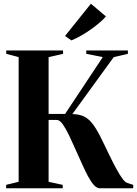

<svg xmlns="http://www.w3.org/2000/svg" viewBox="-20 -1015 740 1035"><path d="M13 0V-18.5L80.5 -35V-707L13.5 -725V-743H320V-725L242 -707V-401H331L534 -707L445 -725V-743H669.5V-725L593 -707L370 -400Q409 -399.5 435.5 -385.8Q462 -372 484.2 -340.8Q506.5 -309.5 532 -256.5Q550 -219 568.5 -180.8Q587 -142.5 604.8 -109.5Q622.5 -76.5 637.8 -55Q653 -33.5 664.5 -29.5L698 -18.5V0H518.5Q502 0 486.2 -17.5Q470.5 -35 454.8 -64.2Q439 -93.5 422.8 -130Q406.5 -166.5 389.5 -204Q371.5 -245 353.5 -282.8Q335.5 -320.5 318.8 -344.5Q302 -368.5 285.5 -368.5H242V-35L318 -18.5V0ZM364.5 -797.5 330.5 -821 470 -995 551 -926.5Q537 -910 516 -892.2Q495 -874.5 470.5 -857Q446 -839.5 419.2 -824Q392.5 -808.5 366 -797.5Z"/></svg>

Font: Merriweather 144pt
Style: Bold
Weight: 700
Version: Version 2.100